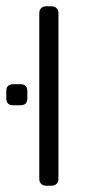

<svg xmlns="http://www.w3.org/2000/svg" viewBox="-41 -591 290 611"><path d="M106 0Q96 0 90 -6Q84 -12 84 -22V-549Q84 -559 90 -565Q96 -571 106 -571H123Q133 -571 139 -565Q145 -559 145 -549V-22Q145 -12 139 -6Q133 0 123 0ZM1 -256Q-21 -256 -21 -278V-301Q-21 -323 1 -323H24Q46 -323 46 -301V-278Q46 -256 24 -256Z"/></svg>

Font: Rubik Light Light
Style: Regular
Weight: 300
Version: Version 2.101